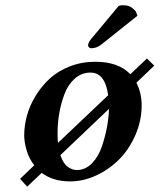

<svg xmlns="http://www.w3.org/2000/svg" viewBox="-20 -678 605 728"><path d="M537.1 -456.1 564.9 -429.2 497.1 -364.3Q517.1 -325.7 517.1 -278.8Q517.1 -221.2 493.9 -167.2Q470.7 -113.3 433.1 -75Q395.5 -36.6 346.2 -13.4Q296.9 9.8 246.1 9.8Q180.7 9.8 138.2 -22.5L83 29.8L56.2 0L109.9 -51.3Q89.8 -77.1 80.8 -108.4Q71.8 -139.6 71.8 -165Q71.8 -201.7 82.3 -240Q92.8 -278.3 115.2 -314.9Q137.7 -351.6 168.7 -380.1Q199.7 -408.7 244.6 -426.3Q289.6 -443.8 341.8 -443.8Q429.2 -443.8 474.1 -396.5ZM430.2 -655.8Q437.5 -658.2 444.8 -658.2Q460.9 -658.2 470.7 -654.1Q480.5 -649.9 487.3 -642.6Q494.1 -635.3 495.1 -634.8L501 -618.2L363.8 -508.8Q346.2 -495.1 326.2 -495.1Q321.3 -495.1 317.6 -498.3Q314 -501.5 314 -505.9Q314 -515.6 325.2 -529.8ZM390.1 -316.9Q378.4 -402.8 323.2 -402.8Q289.1 -402.8 263.2 -379.6Q237.3 -356.4 223.9 -319.8Q210.4 -283.2 204.3 -246.1Q198.2 -209 198.2 -172.9Q198.2 -153.3 199.7 -136.2ZM393.1 -265.1 209 -89.8Q219.7 -57.6 237.1 -45.4Q254.4 -33.2 271 -33.2Q303.7 -33.2 328.9 -59.1Q354 -85 366.9 -124.3Q379.9 -163.6 386.2 -199.2Q392.6 -234.9 393.1 -265.1Z"/></svg>

Font: Linux Libertine G
Style: Semibold Italic
Weight: 600
Italic angle: -11.5°
Designer: Philipp H. Poll
Foundry: Philipp H. Poll
Version: Version 5.1.1